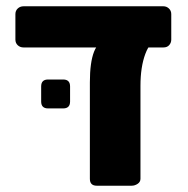

<svg xmlns="http://www.w3.org/2000/svg" viewBox="-20 -591 598 611"><path d="M288 0Q266 0 266 -22V-329Q266 -393 279.5 -427Q293 -461 323 -461H483Q458 -461 442.5 -419.5Q427 -378 427 -318V-22Q427 -12 418 -6Q409 0 399 0ZM55 -440Q44 -440 36.5 -447Q29 -454 29 -465V-546Q29 -557 36.5 -564Q44 -571 55 -571H500Q510 -571 517.5 -564Q525 -557 525 -546V-465Q525 -455 518.5 -447.5Q512 -440 500 -440ZM133 -246Q111 -246 111 -268V-316Q111 -338 133 -338H181Q203 -338 203 -316V-268Q203 -246 181 -246Z"/></svg>

Font: DVN-Rubik
Style: Bold
Weight: 700
Designer: Hubert and Fischer
Foundry: Hubert & Fischer
Version: Version 2.102